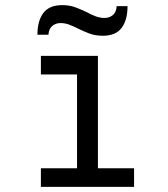

<svg xmlns="http://www.w3.org/2000/svg" viewBox="-20 -729 656 749"><path d="M280.5 -15V-511H362V-15ZM139.5 0V-72.5H503V0ZM139.5 -438.5V-511H325.5V-438.5ZM381 -589.5Q352 -589.5 328 -598.5Q304 -607.5 283.5 -618Q266.5 -626.5 250 -632.8Q233.5 -639 216 -639Q197.5 -639 184 -627.8Q170.5 -616.5 169 -593.5H126Q126 -647.5 149 -678.2Q172 -709 223 -709Q251.5 -709 274.8 -700.2Q298 -691.5 318.5 -681.5Q335.5 -672 352.8 -665.5Q370 -659 388 -659Q407 -659 420.5 -670.5Q434 -682 435 -705H477.5Q477.5 -651 454.5 -620.2Q431.5 -589.5 381 -589.5Z"/></svg>

Font: Overpass Mono
Style: Regular
Weight: 400
Designer: Delve Withrington, Dave Bailey
Foundry: Delve Fonts LLC
Version: Version 4.000